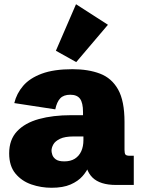

<svg xmlns="http://www.w3.org/2000/svg" viewBox="-20 -866 671 899"><path d="M221.2 13.2Q172.4 13.2 127 -2.4Q81.5 -18.1 52.2 -53.5Q22.9 -88.9 22.9 -147.9Q22.9 -211.9 59.8 -251.2Q96.7 -290.5 162.1 -308.6Q227.5 -326.7 314 -326.7H377.4L368.7 -309.6V-341.3Q368.7 -384.8 354.7 -403.6Q340.8 -422.4 309.1 -422.4Q277.8 -422.4 262 -405.5Q246.1 -388.7 238.8 -354L46.9 -383.3Q57.6 -428.2 88.4 -464.1Q119.1 -500 175.5 -521Q231.9 -542 319.3 -542Q393.6 -542 448.2 -521.2Q502.9 -500.5 533 -447Q563 -393.6 563 -294.9V-164.1Q563 -147.5 567.6 -142.1Q572.3 -136.7 587.4 -136.7H606.4V0H523.4Q448.2 0 412.8 -34.9Q377.4 -69.8 377.4 -140.1V-155.3L413.6 -138.2Q408.2 -116.7 397.7 -90.8Q387.2 -64.9 366.5 -41.3Q345.7 -17.6 310.5 -2.2Q275.4 13.2 221.2 13.2ZM281.2 -110.4Q310.5 -110.4 330.3 -122.8Q350.1 -135.3 360.4 -157.7Q370.6 -180.2 370.6 -210V-227.1H325.7Q283.7 -227.1 261 -216.1Q238.3 -205.1 229.7 -189.7Q221.2 -174.3 221.2 -160.2Q221.2 -153.3 224.9 -141.4Q228.5 -129.4 241.2 -119.9Q253.9 -110.4 281.2 -110.4ZM336.9 -575.2 241.7 -628.4 335.9 -846.2 485.4 -750Z"/></svg>

Font: Schibsted Grotesk Black
Style: Regular
Weight: 900
Designer: Bakken & Baeck AS, Henrik Kongsvoll
Foundry: Schibsted ASA
Version: Version 1.100;gftools[0.9.25]